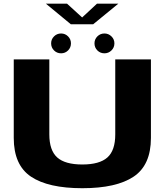

<svg xmlns="http://www.w3.org/2000/svg" viewBox="-20 -988 882 1012"><path d="M414 4Q234 4 143.2 -57Q52.5 -118 52.5 -261V-675H240V-279.5Q240 -195.5 281.5 -158.2Q323 -121 413.8 -121Q504.5 -121 546 -158Q587.5 -195 587.5 -279.5V-675H775.5V-261Q775.5 -118 684.5 -57Q593.5 4 414 4ZM302 -707Q280 -707 264.8 -722.2Q249.5 -737.5 249.5 -759.5Q249.5 -781 264.8 -796.2Q280 -811.5 302 -811.5Q323.5 -811.5 338.8 -796.2Q354 -781 354 -759.5Q354 -737.5 338.8 -722.2Q323.5 -707 302 -707ZM530.5 -707Q508.5 -707 493.2 -722.2Q478 -737.5 478 -759.5Q478 -781 493.2 -796.2Q508.5 -811.5 530.5 -811.5Q552 -811.5 567.5 -796.2Q583 -781 583 -759.5Q583 -737.5 567.5 -722.2Q552 -707 530.5 -707ZM353.5 -860 222 -968.5H333.5L413 -896L491 -968.5H603.5L471 -860Z"/></svg>

Font: Anybody ExtraExpanded Regular
Style: Bold
Weight: 700
Width: 8
Designer: Tyler Finck
Foundry: Etcetera Type Company
Version: Version 1.010; ttfautohint (v1.8.3) -l 8 -r 50 -G 200 -x 14 